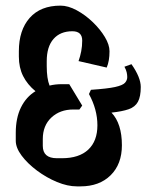

<svg xmlns="http://www.w3.org/2000/svg" viewBox="-20 -666 520 682"><path d="M253 -4Q220 -4 182.5 -19.5Q145 -35 111.5 -60Q78 -85 57 -113Q36 -141 36 -166V-194Q36 -247 54.5 -284.5Q73 -322 106 -342Q77 -366 62 -396Q47 -426 47 -465V-484Q47 -559 85.5 -602.5Q124 -646 195 -646Q222 -646 252.5 -629.5Q283 -613 309.5 -587.5Q336 -562 352.5 -534.5Q369 -507 369 -484Q369 -449 359 -426L259 -449Q265 -466 268.5 -484Q272 -502 272 -522Q272 -555 237 -555Q194 -555 170 -527.5Q146 -500 146 -449V-431Q146 -387 156 -362Q176 -367 199 -367H226L272 -291L262 -277H240Q193 -277 162.5 -248.5Q132 -220 132 -172V-148Q132 -104 182 -104H200Q261 -104 293.5 -134.5Q326 -165 326 -221Q326 -277 296 -332L303 -347Q362 -351 389 -357Q416 -363 424 -372Q432 -381 432 -392Q432 -400 430 -409Q428 -418 422 -429L447 -438Q480 -391 480 -357Q480 -323 470 -304.5Q460 -286 437 -278Q414 -270 376 -266Q413 -227 413 -150Q413 -83 373 -43.5Q333 -4 266 -4Z"/></svg>

Font: Jaini Purva
Style: Regular
Weight: 400
Designer: Maithili Shingre, Girish Dalvi (Devanagari), Taresh Vohra (Latin)
Foundry: Ek Type
Version: Version 2.000; ttfautohint (v1.8.4.7-5d5b)